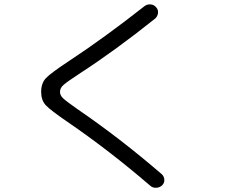

<svg xmlns="http://www.w3.org/2000/svg" viewBox="-20 -804 1040 886"><path d="M292 -241.2Q211.9 -295.9 190.9 -318.8Q169.9 -341.8 169.9 -379.9Q169.9 -419.9 191.9 -443.4Q213.9 -466.8 299.8 -523.4Q462.9 -630.9 646.5 -775.4Q659.2 -785.2 675.3 -783.7Q691.4 -782.2 701.2 -769.5Q710.9 -758.8 709 -743.2Q707 -727.5 695.3 -717.8Q510.7 -570.3 347.7 -464.8Q288.1 -425.8 272.5 -411.6Q256.8 -397.5 256.8 -379.9Q256.8 -364.3 271 -350.6Q285.2 -336.9 336.9 -300.8Q534.2 -166 726.6 0Q737.3 9.8 738.3 24.9Q739.3 40 728.5 50.8Q717.8 61.5 701.2 62.5Q684.6 63.5 672.9 52.7Q484.4 -109.4 292 -241.2Z"/></svg>

Font: Rounded Mgen+ 1mn regular
Style: Regular
Weight: 400
Designer: [Source Han Sans]
Ryoko NISHIZUKA  (kana & ideographs); Paul D. Hunt (Latin, Greek & Cyrillic); Wenlong ZHANG  (bopomofo
Version: Version 1.059.20150602